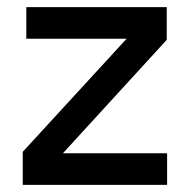

<svg xmlns="http://www.w3.org/2000/svg" viewBox="-20 -520 534 540"><path d="M44 -93 336 -411H54V-500H449V-408L157 -89H450V0H44Z"/></svg>

Font: NT Somic Medium
Style: Regular
Weight: 500
Designer: Ravid Balaliev — lead type designer, mastering
Michael Voronin — secret advisor, marketing
Ivan Kovalenko — best boy
Foundry: NT Type
Version: Version 0.7